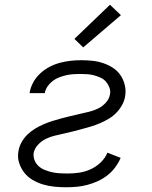

<svg xmlns="http://www.w3.org/2000/svg" viewBox="-20 -782 640 810"><path d="M259 8Q234 8 209 5.5Q184 3 161 -4Q138 -11 117.5 -23Q97 -35 82.5 -53.5Q68 -72 60.5 -95.5Q53 -119 58 -145Q61 -164 71 -182Q81 -200 96 -214.5Q111 -229 128.5 -239.5Q146 -250 164.5 -258Q183 -266 202.5 -272Q222 -278 240.5 -283Q259 -288 278.5 -292.5Q298 -297 317 -301.5Q336 -306 355.5 -310.5Q375 -315 393.5 -324Q412 -333 426.5 -349Q441 -365 444 -384Q447 -399 441.5 -413Q436 -427 427 -437.5Q418 -448 405 -454Q392 -460 377.5 -464Q363 -468 348.5 -469Q334 -470 318 -470Q304 -470 289 -469Q274 -468 259 -464.5Q244 -461 229.5 -455.5Q215 -450 202.5 -440.5Q190 -431 181 -418Q172 -405 169 -390V-389H105V-391Q109 -414 120.5 -435Q132 -456 150 -472.5Q168 -489 189 -500Q210 -511 232.5 -517Q255 -523 277.5 -525.5Q300 -528 323 -528Q347 -528 370.5 -525.5Q394 -523 416 -515.5Q438 -508 457 -495.5Q476 -483 488.5 -464.5Q501 -446 506.5 -423Q512 -400 508 -376Q505 -357 495 -339Q485 -321 470.5 -306Q456 -291 438 -280.5Q420 -270 401.5 -262Q383 -254 364 -248.5Q345 -243 325.5 -237.5Q306 -232 287.5 -227.5Q269 -223 249.5 -218.5Q230 -214 210.5 -209.5Q191 -205 173 -196Q155 -187 140.5 -171.5Q126 -156 122 -137Q120 -120 126 -105.5Q132 -91 143 -81Q154 -71 169 -65Q184 -59 199.5 -55.5Q215 -52 231.5 -51Q248 -50 265 -50Q289 -50 313.5 -53.5Q338 -57 361.5 -67.5Q385 -78 404.5 -96.5Q424 -115 433 -138L489 -116Q480 -95 465.5 -75.5Q451 -56 432 -41.5Q413 -27 392 -17.5Q371 -8 348.5 -2Q326 4 303.5 6Q281 8 259 8ZM331 -582 294 -618 444 -762 490 -718Z"/></svg>

Font: Iosevka Light Extended
Style: Italic
Weight: 300
Width: 7
Italic angle: -9°
Monospace: yes
Designer: Belleve Invis
Foundry: Belleve Invis
Version: Version 32.5.0; ttfautohint (v1.8.4)